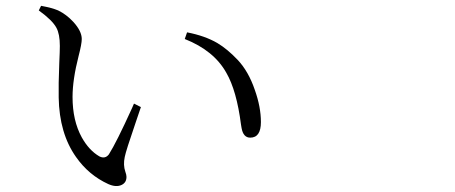

<svg xmlns="http://www.w3.org/2000/svg" viewBox="-20 -673 1540 650"><path d="M346.7 -49.8Q280.3 -80.1 237.3 -141.6Q180.7 -221.7 178.7 -342.8Q177.7 -384.8 180.7 -460Q182.6 -501 182.6 -517.6Q182.6 -557.6 170.9 -579.1Q157.2 -604.5 111.3 -637.7L119.1 -653.3Q156.2 -646.5 176.8 -637.7Q205.1 -624 228.5 -598.6Q256.8 -567.4 256.8 -541Q256.8 -524.4 246.1 -483.4Q225.6 -403.3 225.6 -344.7Q225.6 -264.6 256.8 -208Q281.2 -164.1 316.4 -143.6Q335.9 -133.8 348.6 -150.4Q374 -190.4 426.8 -306.6Q431.6 -317.4 433.6 -322.3L457 -310.5Q451.2 -293 438.5 -255.9Q406.2 -162.1 402.3 -141.6Q396.5 -114.3 404.3 -91.8Q408.2 -81.1 408.2 -74.2Q408.2 -54.7 391.6 -46.9Q373 -38.1 346.7 -49.8ZM827.1 -207Q803.7 -207 797.9 -239.3Q796.9 -243.2 795.9 -251Q781.2 -366.2 746.1 -426.8Q704.1 -502 605.5 -541L613.3 -563.5Q673.8 -551.8 715.8 -527.3Q750 -506.8 784.2 -470.7Q821.3 -431.6 842.8 -368.2Q863.3 -310.5 863.3 -259.8Q863.3 -207 827.1 -207Z"/></svg>

Font: Bpmf GenRyu Min R
Style: R
Weight: 400
Foundry: But Ko
Version: Version 1.320